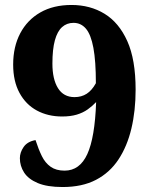

<svg xmlns="http://www.w3.org/2000/svg" viewBox="-20 -744 607 773"><path d="M232 9Q170 9 132 -7Q94 -23 77 -49.5Q60 -76 60 -107Q60 -130 75 -152Q90 -174 123 -180Q135 -143 148.5 -115.5Q162 -88 184 -72.5Q206 -57 240 -57Q301 -57 331.5 -123.5Q362 -190 367 -333Q352 -317 333 -303.5Q314 -290 289 -282.5Q264 -275 230 -275Q173 -275 128.5 -299Q84 -323 58.5 -370Q33 -417 33 -484Q33 -556 61.5 -610Q90 -664 142.5 -694Q195 -724 268 -724Q343 -724 401 -688.5Q459 -653 492.5 -578.5Q526 -504 526 -383Q526 -298 509 -226.5Q492 -155 457 -102Q422 -49 366.5 -20Q311 9 232 9ZM280 -353Q308 -353 329 -366.5Q350 -380 366 -409Q366 -498 356 -551.5Q346 -605 326 -628.5Q306 -652 276 -652Q249 -652 230 -635Q211 -618 201 -582Q191 -546 191 -488Q191 -425 213.5 -389Q236 -353 280 -353Z"/></svg>

Font: Noto Serif Ethiopic ExtraBold
Style: Regular
Weight: 800
Version: Version 2.102